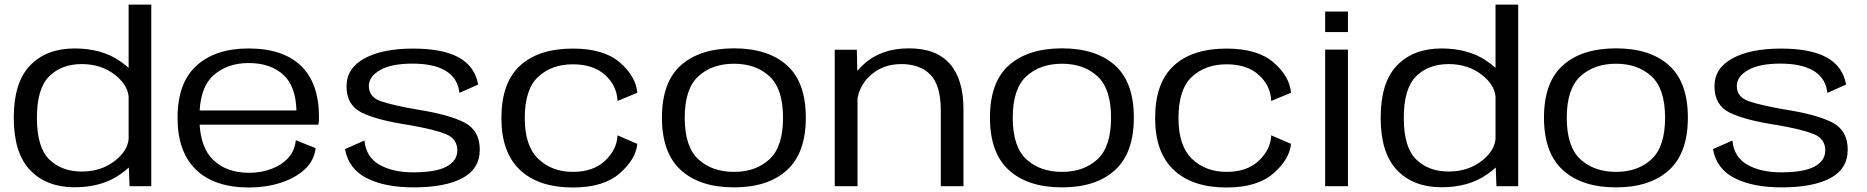

<svg xmlns="http://www.w3.org/2000/svg" viewBox="-20 -805 8070 830"><path d="M540 0 537 -81Q521 -66 498.5 -50.5Q419.5 4.5 302.5 4.5Q181 4.5 110.2 -69.5Q39.5 -143.5 39.5 -296Q39.5 -449 110.2 -522.2Q181 -595.5 302.5 -595.5Q419.5 -595.5 498.5 -541Q520.5 -526 536 -511.5V-785H634V0ZM536 -203.5V-388Q531 -439 477 -481.5Q417.5 -528 333.5 -528Q246.5 -528 193 -475.5Q139.5 -423 139.5 -295.5Q139.5 -168 193 -115.8Q246.5 -63.5 333.5 -63.5Q417.5 -63.5 477 -110Q531 -152.5 536 -203.5Z M1057 5.5Q906.5 5.5 827 -71.8Q747.5 -149 747.5 -295.5Q747.5 -446.5 829.2 -521Q911 -595.5 1054.5 -595.5Q1203 -595.5 1281 -520.5Q1359 -445.5 1359 -298.5Q1359 -280 1356.5 -266H843Q849.5 -165 900 -115.5Q958 -58 1057 -58Q1109 -58 1153.8 -75Q1198.5 -92 1226.8 -123.5Q1255 -155 1258.5 -199L1344.5 -164.5Q1338 -109.5 1296.2 -71.8Q1254.5 -34 1191.2 -14.2Q1128 5.5 1057 5.5ZM843 -327.5H1261.5Q1258.5 -432.5 1205.5 -481Q1149.5 -532.5 1055 -532.5Q962 -532.5 902 -478.5Q849.5 -431.5 843 -327.5Z M1767.5 5Q1644 5 1565.5 -34.8Q1487 -74.5 1471.5 -160.5L1555.5 -197.5Q1562 -126.5 1619.8 -93.2Q1677.5 -60 1766 -60Q1864 -60 1910.5 -85Q1957 -110 1957 -155Q1957 -205.5 1906.2 -225.8Q1855.5 -246 1748 -264.5Q1610 -285.5 1544 -318Q1478 -350.5 1478 -432Q1478 -510.5 1556 -552.8Q1634 -595 1765 -595Q1894 -595 1963.5 -556.5Q2033 -518 2047 -439.5L1966 -403.5Q1959.5 -466 1908 -498Q1856.5 -530 1763 -530Q1671.5 -530 1623 -502Q1574.5 -474 1574.5 -433Q1574.5 -385 1627.8 -367Q1681 -349 1783 -331.5Q1922.5 -309.5 1988.2 -275Q2054 -240.5 2054 -158.5Q2054 -75 1979 -35Q1904 5 1767.5 5Z M2456.5 5.5Q2308.5 5.5 2228 -70.2Q2147.5 -146 2147.5 -294.5Q2147.5 -447 2228 -521Q2308.5 -595 2456.5 -595Q2590 -595 2659.5 -535Q2729 -475 2735 -404L2649.5 -368.5Q2647 -434 2596.2 -480.5Q2545.5 -527 2456.5 -527Q2365 -527 2306.8 -473.2Q2248.5 -419.5 2248.5 -294.5Q2248.5 -174 2307.2 -118Q2366 -62 2456.5 -62Q2545 -62 2596 -110.5Q2647 -159 2649.5 -220L2735 -183Q2729 -117 2659.2 -55.8Q2589.5 5.5 2456.5 5.5Z M3153 5Q3006 5 2923.8 -69.2Q2841.5 -143.5 2841.5 -296.5Q2841.5 -450 2923.8 -523Q3006 -596 3153 -596Q3299.5 -596 3381.5 -523Q3463.5 -450 3463.5 -296.5Q3463.5 -143.5 3381.5 -69.2Q3299.5 5 3153 5ZM3153 -62Q3247 -62 3306 -116.2Q3365 -170.5 3365 -296Q3365 -421.5 3306 -475.5Q3247 -529.5 3153 -529.5Q3058.5 -529.5 2999.2 -475.5Q2940 -421.5 2940 -296Q2940 -170.5 2999.2 -116.2Q3058.5 -62 3153 -62Z M3588.5 0V-590H3684L3686 -498.5Q3697.5 -512 3711.5 -525Q3787.5 -596 3909.5 -596Q4027.5 -596 4086.2 -529Q4145 -462 4145 -333V0H4047V-328Q4047 -435 4002.5 -481.5Q3958 -528 3876 -528Q3793.5 -528 3738.5 -475Q3697.5 -436 3687 -380.5V0Z M4571 5Q4424 5 4341.8 -69.2Q4259.5 -143.5 4259.5 -296.5Q4259.5 -450 4341.8 -523Q4424 -596 4571 -596Q4717.5 -596 4799.5 -523Q4881.5 -450 4881.5 -296.5Q4881.5 -143.5 4799.5 -69.2Q4717.5 5 4571 5ZM4571 -62Q4665 -62 4724 -116.2Q4783 -170.5 4783 -296Q4783 -421.5 4724 -475.5Q4665 -529.5 4571 -529.5Q4476.5 -529.5 4417.2 -475.5Q4358 -421.5 4358 -296Q4358 -170.5 4417.2 -116.2Q4476.5 -62 4571 -62Z M5282.5 5.5Q5134.5 5.5 5054 -70.2Q4973.5 -146 4973.5 -294.5Q4973.5 -447 5054 -521Q5134.5 -595 5282.5 -595Q5416 -595 5485.5 -535Q5555 -475 5561 -404L5475.5 -368.5Q5473 -434 5422.2 -480.5Q5371.5 -527 5282.5 -527Q5191 -527 5132.8 -473.2Q5074.5 -419.5 5074.5 -294.5Q5074.5 -174 5133.2 -118Q5192 -62 5282.5 -62Q5371 -62 5422 -110.5Q5473 -159 5475.5 -220L5561 -183Q5555 -117 5485.2 -55.8Q5415.5 5.5 5282.5 5.5Z M5708.5 0V-590.5H5807V0ZM5708.5 -755H5807V-666.5H5708.5Z M6449 0 6446 -81Q6430 -66 6407.5 -50.5Q6328.5 4.5 6211.5 4.5Q6090 4.5 6019.2 -69.5Q5948.5 -143.5 5948.5 -296Q5948.5 -449 6019.2 -522.2Q6090 -595.5 6211.5 -595.5Q6328.5 -595.5 6407.5 -541Q6429.5 -526 6445 -511.5V-785H6543V0ZM6445 -203.5V-388Q6440 -439 6386 -481.5Q6326.5 -528 6242.5 -528Q6155.5 -528 6102 -475.5Q6048.5 -423 6048.5 -295.5Q6048.5 -168 6102 -115.8Q6155.5 -63.5 6242.5 -63.5Q6326.5 -63.5 6386 -110Q6440 -152.5 6445 -203.5Z M6966 5Q6819 5 6736.8 -69.2Q6654.5 -143.5 6654.5 -296.5Q6654.5 -450 6736.8 -523Q6819 -596 6966 -596Q7112.5 -596 7194.5 -523Q7276.5 -450 7276.5 -296.5Q7276.5 -143.5 7194.5 -69.2Q7112.5 5 6966 5ZM6966 -62Q7060 -62 7119 -116.2Q7178 -170.5 7178 -296Q7178 -421.5 7119 -475.5Q7060 -529.5 6966 -529.5Q6871.5 -529.5 6812.2 -475.5Q6753 -421.5 6753 -296Q6753 -170.5 6812.2 -116.2Q6871.5 -62 6966 -62Z M7681 5Q7557.5 5 7479 -34.8Q7400.5 -74.5 7385 -160.5L7469 -197.5Q7475.5 -126.5 7533.2 -93.2Q7591 -60 7679.5 -60Q7777.5 -60 7824 -85Q7870.5 -110 7870.5 -155Q7870.5 -205.5 7819.8 -225.8Q7769 -246 7661.5 -264.5Q7523.5 -285.5 7457.5 -318Q7391.5 -350.5 7391.5 -432Q7391.5 -510.5 7469.5 -552.8Q7547.5 -595 7678.5 -595Q7807.5 -595 7877 -556.5Q7946.5 -518 7960.5 -439.5L7879.5 -403.5Q7873 -466 7821.5 -498Q7770 -530 7676.5 -530Q7585 -530 7536.5 -502Q7488 -474 7488 -433Q7488 -385 7541.2 -367Q7594.5 -349 7696.5 -331.5Q7836 -309.5 7901.8 -275Q7967.5 -240.5 7967.5 -158.5Q7967.5 -75 7892.5 -35Q7817.5 5 7681 5Z"/></svg>

Font: Anybody ExtraExpanded
Style: Regular
Weight: 400
Width: 8
Designer: Tyler Finck
Foundry: Etcetera Type Company
Version: Version 1.010; ttfautohint (v1.8.3) -l 8 -r 50 -G 200 -x 14 